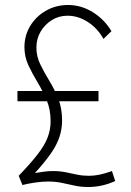

<svg xmlns="http://www.w3.org/2000/svg" viewBox="-20 -735 527 770"><path d="M50 -370H375V-329H50ZM55 -30Q104 -81 132 -117.5Q160 -154 171.5 -185Q183 -216 183 -249Q183 -296 167 -333.5Q151 -371 130.5 -405Q110 -439 94 -473Q78 -507 78 -546Q78 -593 101.5 -631.5Q125 -670 165 -692.5Q205 -715 253 -715Q305 -715 351.5 -686.5Q398 -658 427 -610L395 -579Q371 -622 332 -647Q293 -672 251 -672Q216 -672 188 -654.5Q160 -637 143 -608.5Q126 -580 126 -544Q126 -509 141.5 -477Q157 -445 177.5 -411.5Q198 -378 213.5 -339.5Q229 -301 229 -252Q229 -218 218.5 -186Q208 -154 184 -119.5Q160 -85 120 -41Q138 -44 156 -46.5Q174 -49 192 -49Q221 -49 244.5 -44Q268 -39 290 -34.5Q312 -30 337 -30Q357 -30 379 -34.5Q401 -39 429 -49L442 -9Q416 3 388.5 9Q361 15 334 15Q305 15 279.5 9.5Q254 4 228.5 -1.5Q203 -7 173 -7Q149 -7 121.5 -3Q94 1 70 7Z"/></svg>

Font: Raleway Thin Light
Style: Regular
Weight: 300
Version: Version 4.026